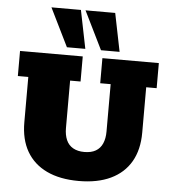

<svg xmlns="http://www.w3.org/2000/svg" viewBox="-56 -854 819 915"><g transform="rotate(5 354.0 -396.5)"><path d="M354 10Q264 10 201 -20Q138 -50 105 -107Q72 -164 72 -246V-463H22V-583H322V-463H272V-236Q272 -203 282.5 -179Q293 -155 315 -142.5Q337 -130 369 -130Q402 -130 423.5 -142.5Q445 -155 455.5 -179Q466 -203 466 -236V-463H416V-583H686V-463H636V-246Q636 -164 603 -107Q570 -50 507 -20Q444 10 354 10ZM406 -620 316 -803H458L495 -620ZM243 -620 153 -803H294L331 -620Z"/></g></svg>

Font: Rokkitt SemiBold Black
Style: Regular
Weight: 900
Version: Version 3.103